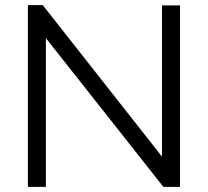

<svg xmlns="http://www.w3.org/2000/svg" viewBox="-20 -730 812 750"><path d="M159.2 -581.1V0H88.9V-710H147L612.8 -118.2V-709H683.1V0H618.2Z"/></svg>

Font: Rawline
Style: Regular
Weight: 400
Designer: Matt McInerney, Pablo Impallari, Rodrigo Fuenzalida
Foundry: Matt McInerney, Pablo Impallari, Rodrigo Fuenzalida
Version: Version 4.020;PS 004.020;hotconv 1.0.88;makeotf.lib2.5.64775